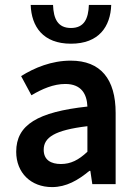

<svg xmlns="http://www.w3.org/2000/svg" viewBox="-20 -750 556 782"><path d="M46 -132C46 -46 106 12 192 12C250 12 298 -16 344 -54H348L356 0H451V-290C451 -428 390 -503 268 -503C190 -503 120 -474 66 -440L108 -362C152 -388 198 -408 246 -408C312 -408 334 -366 336 -316C134 -294 46 -242 46 -132ZM269 -572C383 -572 430 -642 433 -730H342C340 -674 323 -636 269 -636C215 -636 198 -674 196 -730H105C108 -642 155 -572 269 -572ZM158 -140C158 -190 202 -220 336 -236V-132C300 -98 268 -82 228 -82C188 -82 158 -98 158 -140Z"/></svg>

Font: DAIFUKU Sans Semibold
Style: Regular
Weight: 600
Designer: Original font ‘Source Sans 3’ : Paul D. Hunt
Foundry: Daifuku
Version: Version 1.000